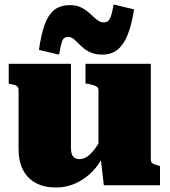

<svg xmlns="http://www.w3.org/2000/svg" viewBox="-20 -828 758 858"><path d="M297 -543V-168Q297 -152 300.5 -140.5Q304 -129 313 -123Q322 -117 336 -117Q354 -117 371.5 -129.5Q389 -142 408.5 -169Q428 -196 449 -238L445 -140Q426 -95 393 -61.5Q360 -28 318.5 -9Q277 10 231 10Q178 10 140.5 -10Q103 -30 83 -68.5Q63 -107 63 -162V-426Q63 -438 55.5 -443.5Q48 -449 29 -452L19 -454V-543ZM654 -543V-114Q654 -106 657.5 -101.5Q661 -97 668.5 -94.5Q676 -92 688 -88L695 -86V0H444L429 -129L420 -134V-426Q420 -438 406.5 -444Q393 -450 375 -453L362 -455V-543ZM437 -584Q409 -584 389 -592Q369 -600 354.5 -612Q340 -624 329 -635.5Q318 -647 307.5 -655Q297 -663 285 -663Q264 -663 257.5 -644Q251 -625 244 -584L154 -605Q163 -669 178 -713.5Q193 -758 220 -781.5Q247 -805 293 -805Q319 -805 337.5 -797Q356 -789 370 -777.5Q384 -766 396 -754.5Q408 -743 419.5 -735.5Q431 -728 444 -728Q458 -728 465.5 -736.5Q473 -745 478 -763Q483 -781 488 -808L579 -786Q569 -720 551.5 -675Q534 -630 506.5 -607Q479 -584 437 -584Z"/></svg>

Font: Roboto Serif 20pt Black
Style: Regular
Weight: 900
Version: Version 1.008